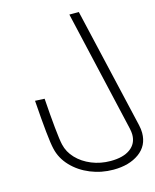

<svg xmlns="http://www.w3.org/2000/svg" viewBox="-139 -815 931 1156"><g transform="rotate(-15 326.5 -237.5)"><path d="M105 31Q90 -31 73 -275L132 -272Q139 -168 147 -88Q155 -8 162 21Q173 70 210 109Q247 148 302 170.5Q357 193 420 193Q499 193 542.5 161Q586 129 586 73Q586 57 581 34L407 -723H466L640 29Q646 55 646 78Q646 158 583.5 203Q521 248 423 248Q348 248 280.5 220.5Q213 193 166 143.5Q119 94 105 31Z"/></g></svg>

Font: Cairo Light
Style: Italic
Weight: 300
Italic angle: -13°
Designer: Mohamed Gaber, Accademia di Belle Arti di Urbino and others
Foundry: Kief Type Foundry, Accademia di Belle Arti di Urbino and others
Version: Version 3.011